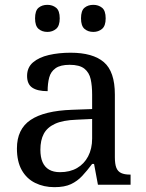

<svg xmlns="http://www.w3.org/2000/svg" viewBox="-20 -764 603 794"><path d="M205 10Q161 10 125.5 -7.5Q90 -25 70 -60.5Q50 -96 50 -150Q50 -230 106.5 -268Q163 -306 278 -310L361 -313V-373Q361 -409 355 -436.5Q349 -464 329 -480Q309 -496 268 -496Q230 -496 210 -482Q190 -468 183.5 -443.5Q177 -419 177 -387Q135 -387 113.5 -401.5Q92 -416 92 -450Q92 -485 116.5 -506Q141 -527 182 -536.5Q223 -546 272 -546Q364 -546 409.5 -507Q455 -468 455 -373V-114Q455 -86 461 -70.5Q467 -55 481 -48.5Q495 -42 517 -42H520V0H385L369 -86H361Q340 -58 320 -36.5Q300 -15 273.5 -2.5Q247 10 205 10ZM228 -52Q269 -52 298.5 -69Q328 -86 344.5 -117.5Q361 -149 361 -191V-272L297 -269Q240 -267 207.5 -252Q175 -237 161 -210.5Q147 -184 147 -145Q147 -114 156 -93.5Q165 -73 183 -62.5Q201 -52 228 -52ZM366 -632Q344 -632 329.5 -644.5Q315 -657 315 -688Q315 -720 329.5 -732Q344 -744 366 -744Q387 -744 402 -732Q417 -720 417 -688Q417 -657 402 -644.5Q387 -632 366 -632ZM176 -632Q154 -632 139.5 -644.5Q125 -657 125 -688Q125 -720 139.5 -732Q154 -744 176 -744Q197 -744 212 -732Q227 -720 227 -688Q227 -657 212 -644.5Q197 -632 176 -632Z"/></svg>

Font: Noto Serif Thai
Style: Regular
Weight: 400
Designer: Monotype Design Team
Foundry: Monotype Imaging Inc.
Version: Version 2.001